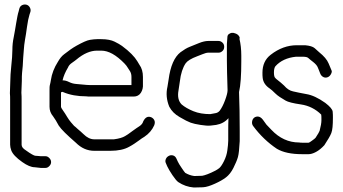

<svg xmlns="http://www.w3.org/2000/svg" viewBox="-20 -668 1522 853"><path d="M24 -254C25 -244 25 -235 25 -226V-25C25 -17 27 -9 30 0C36 16 52 33 79 52C100 67 119 75 134 75L161 78H182C189 78 194 75 199 70C204 65 207 59 207 52C207 45 204 39 199 34C194 29 189 26 182 26H161C158 26 154 25 150 25C146 25 142 24 137 24C132 24 117 16 95 0C82 -8 76 -16 76 -25V-226C76 -235 76 -245 75 -256L77 -309C77 -323 77 -334 78 -344C79 -354 80 -364 81 -375C82 -386 82 -398 83 -411C84 -424 85 -437 86 -449C87 -461 88 -475 91 -491C94 -507 97 -526 100 -549C103 -572 107 -590 111 -603L115 -615C117 -622 116 -628 113 -634C110 -640 105 -645 98 -647C91 -649 84 -648 78 -645C72 -642 68 -637 66 -630L63 -618C59 -606 56 -589 52 -566C48 -543 45 -522 41 -503C37 -484 35 -466 35 -446C35 -426 33 -402 30 -374C27 -346 26 -325 26 -314Z M363 -240C369 -239 375 -239 382 -239H574C588 -239 599 -245 606 -256C613 -267 616 -280 615 -294V-326C615 -348 610 -366 599 -381L590 -396C578 -416 556 -439 522 -464C514 -470 503 -476 489 -483C475 -490 455 -494 430 -494H411C403 -494 393 -493 380 -491C367 -489 347 -480 320 -465C310 -459 301 -454 293 -448C285 -442 276 -435 265 -427C254 -419 245 -407 237 -393C221 -368 210 -340 206 -312C205 -306 204 -299 202 -292C200 -285 200 -277 200 -267V-194C200 -178 205 -164 216 -151C219 -147 223 -141 228 -133C233 -125 237 -117 241 -110C252 -93 278 -68 317 -34C341 -10 368 2 399 2H470C505 2 533 -4 554 -16C571 -25 585 -35 596 -43C607 -51 615 -57 621 -60C642 -74 656 -91 665 -111C668 -119 669 -126 666 -133C663 -140 658 -144 652 -147C637 -153 625 -147 616 -128C614 -120 608 -113 599 -107C590 -101 582 -96 577 -92C572 -88 565 -84 559 -79C553 -74 545 -69 535 -63C525 -57 509 -52 486 -49H399C382 -49 366 -57 351 -72C347 -76 342 -80 338 -84C334 -88 329 -91 324 -96C319 -101 314 -105 309 -109C305 -114 300 -119 295 -125C290 -131 284 -139 278 -149C272 -159 266 -169 260 -177C254 -185 251 -191 251 -194V-258L259 -260C260 -260 260 -260 260 -259C290 -246 325 -240 363 -240ZM258 -311C262 -329 270 -348 282 -368C285 -376 291 -383 300 -389C309 -395 315 -400 319 -403C351 -430 382 -443 411 -443H430C462 -443 496 -424 533 -386C540 -379 544 -373 547 -368C550 -363 554 -358 558 -351C562 -344 564 -336 564 -326V-290H382C371 -290 361 -291 351 -292C341 -293 330 -294 318 -295C306 -296 296 -299 286 -304C276 -309 267 -311 258 -311Z M988 -473V-398C988 -373 989 -329 991 -267C991 -257 987 -242 980 -223C973 -204 965 -188 956 -176C951 -170 944 -166 936 -165C928 -164 921 -162 914 -161C886 -161 861 -165 839 -174C817 -183 800 -193 787 -204C773 -218 768 -239 773 -266C775 -280 777 -293 779 -306C783 -341 792 -368 805 -387C812 -397 829 -408 856 -418C861 -420 869 -423 879 -427C889 -431 898 -434 905 -434H951C958 -434 964 -437 969 -442C974 -447 976 -453 976 -460C976 -467 974 -473 969 -478C964 -483 958 -486 951 -486H905C894 -486 880 -483 865 -477C850 -471 836 -465 823 -460C810 -455 797 -447 782 -436C755 -415 737 -375 729 -314C727 -302 725 -291 724 -283C717 -253 720 -223 732 -194C742 -175 757 -160 778 -148C800 -135 816 -127 827 -123C838 -119 852 -116 871 -113C890 -110 904 -109 915 -110C926 -111 934 -112 940 -113C963 -117 981 -127 995 -143C994 -121 994 -102 994 -86V-43C994 -30 992 -16 990 0C988 16 983 32 975 48C967 64 960 74 954 79C948 84 942 87 937 90C910 104 890 111 878 113L843 114C828 112 815 107 803 100C800 97 795 90 787 78C779 66 773 57 770 50L764 37C761 30 756 25 750 23C744 21 737 21 731 24C725 27 720 31 717 38C714 45 714 51 717 57L723 71C728 81 735 94 746 110C757 126 765 136 772 141C793 155 816 163 841 165L882 164C898 163 915 157 935 148C955 139 971 130 984 120C997 110 1008 96 1017 78C1026 60 1033 44 1037 30C1041 16 1043 -7 1045 -41V-86C1045 -149 1044 -207 1042 -259C1049 -289 1052 -334 1052 -395V-421C1052 -449 1049 -474 1044 -495L1045 -500C1045 -503 1043 -506 1040 -510C1037 -514 1031 -518 1024 -520C1014 -524 1005 -523 996 -516C992 -513 990 -508 990 -500Z M1309 -35C1262 -35 1221 -54 1186 -91C1177 -101 1169 -109 1164 -114C1159 -121 1154 -128 1148 -136C1142 -144 1135 -149 1128 -150C1121 -151 1114 -149 1109 -145C1104 -141 1101 -135 1100 -128C1099 -121 1100 -115 1104 -109C1135 -67 1171 -33 1210 -7C1237 9 1274 17 1323 17H1351C1360 17 1371 14 1384 7C1397 0 1409 -10 1421 -23C1436 -46 1447 -64 1452 -77C1457 -90 1459 -112 1459 -145C1459 -153 1459 -162 1458 -172C1457 -182 1446 -195 1425 -211C1394 -233 1366 -246 1341 -250C1316 -254 1297 -259 1282 -262C1267 -265 1254 -274 1242 -288C1231 -298 1222 -306 1215 -311C1208 -316 1203 -321 1201 -324C1199 -327 1197 -334 1197 -346C1197 -358 1199 -367 1203 -373C1225 -398 1256 -412 1295 -416H1325C1338 -416 1346 -414 1350 -410C1354 -406 1362 -400 1372 -392C1382 -384 1389 -376 1392 -368C1395 -360 1399 -352 1402 -343C1405 -334 1411 -328 1418 -325C1425 -322 1432 -323 1438 -326C1444 -329 1448 -334 1451 -340C1454 -346 1455 -351 1453 -355L1440 -386C1433 -403 1419 -419 1398 -436C1393 -440 1386 -447 1378 -454C1370 -461 1356 -465 1336 -467H1298C1258 -467 1219 -453 1183 -425C1158 -406 1146 -379 1146 -345C1146 -337 1146 -329 1147 -322C1149 -303 1160 -287 1178 -275C1184 -271 1192 -264 1203 -253C1214 -242 1230 -232 1249 -221C1259 -215 1282 -209 1317 -204C1352 -199 1383 -183 1407 -159C1408 -155 1408 -146 1408 -134C1408 -122 1405 -106 1400 -87C1399 -83 1393 -73 1382 -56C1380 -53 1374 -49 1366 -43C1358 -37 1353 -34 1351 -34H1323C1318 -34 1314 -34 1309 -35Z"/></svg>

Font: AppleStorm
Style: Rg
Weight: 400
Foundry: Cannot Into Space Fonts
Version: Version 1.01